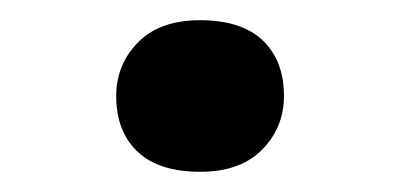

<svg xmlns="http://www.w3.org/2000/svg" viewBox="-20 -423 396 190"><path d="M178 -253Q137 -253 116 -273Q95 -293 95 -328Q95 -359 116.5 -381Q138 -403 178 -403Q219 -403 240 -383Q261 -363 261 -328Q261 -297 239.5 -275Q218 -253 178 -253Z"/></svg>

Font: Lexend Exa
Style: Regular
Weight: 400
Designer: Bonnie Shaver-Troup, Thomas Jockin
Foundry: Lexend
Version: Version 1.007